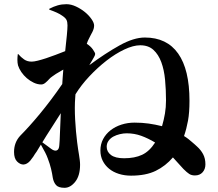

<svg xmlns="http://www.w3.org/2000/svg" viewBox="-20 -838 1040 916"><path d="M277 -763Q266 -771 250.5 -778Q235 -785 215 -792V-796Q236 -807 255.5 -812.5Q275 -818 297 -818Q319 -818 342.5 -807Q366 -796 385 -780.5Q404 -765 416.5 -747Q429 -729 429 -716Q429 -702 421 -686Q417 -678 412 -669Q407 -660 402 -649Q399 -644 394 -629Q413 -617 423.5 -601.5Q434 -586 434 -581Q434 -578 433 -575Q432 -572 429 -566.5Q426 -561 420.5 -551.5Q415 -542 406 -527Q483 -584 550.5 -621.5Q618 -659 671 -659Q776 -659 830 -582.5Q884 -506 884 -357Q884 -301 877 -262.5Q870 -224 858 -189Q871 -181 879 -174.5Q887 -168 894 -162Q902 -156 908 -150Q914 -144 920 -139Q938 -123 949 -102.5Q960 -82 960 -54Q960 -31 946.5 -16Q933 -1 910 -1Q894 -1 883 -8Q872 -15 855 -32Q847 -41 834.5 -54.5Q822 -68 805 -87Q770 -46 723 -23Q676 0 605 0Q574 0 547 -8.5Q520 -17 500.5 -33Q481 -49 470 -71Q459 -93 459 -120Q459 -150 472 -174.5Q485 -199 507.5 -216.5Q530 -234 559.5 -243.5Q589 -253 622 -253Q658 -253 689.5 -248.5Q721 -244 753 -236Q762 -267 767 -296.5Q772 -326 772 -359Q772 -410 767.5 -457.5Q763 -505 749.5 -541.5Q736 -578 712 -600Q688 -622 649 -622Q616 -622 573.5 -602Q531 -582 488.5 -549Q446 -516 406.5 -474Q367 -432 340 -388L339 -374Q337 -350 337 -323Q337 -296 338.5 -267.5Q340 -239 342.5 -211.5Q345 -184 348 -160Q350 -142 352.5 -127Q355 -112 357 -99Q359 -86 360.5 -74.5Q362 -63 362 -52Q362 0 339 29Q316 58 288 58Q259 58 247.5 45Q236 32 232 11Q229 -10 223.5 -33Q218 -56 208 -82Q203 -96 195.5 -110.5Q188 -125 175 -148L155 -115Q150 -109 146.5 -103Q143 -97 139 -91Q135 -86 131.5 -81Q128 -76 124 -71Q109 -54 92 -53Q76 -53 61.5 -67.5Q47 -82 47 -113Q47 -159 77 -191Q95 -209 119 -235.5Q143 -262 169.5 -294Q196 -326 223.5 -362.5Q251 -399 277 -437Q278 -452 279 -467.5Q280 -483 282 -506Q259 -493 247 -485.5Q235 -478 229 -473Q224 -470 220.5 -466.5Q217 -463 214 -460Q208 -453 201 -447Q189 -435 177 -435Q159 -435 141 -443.5Q123 -452 108 -465Q93 -478 82 -494Q71 -510 66 -526Q63 -538 63 -553Q63 -560 63.5 -566.5Q64 -573 65 -580H67Q80 -565 95 -554.5Q110 -544 131 -544Q142 -544 160 -548.5Q178 -553 199.5 -560Q221 -567 244.5 -576Q268 -585 291 -594Q296 -638 299 -670Q302 -702 302 -717Q302 -734 297 -743.5Q292 -753 277 -763ZM182 -159Q197 -148 208 -140Q219 -132 224 -128Q240 -116 251 -120.5Q262 -125 263 -146Q265 -166 266 -202Q267 -238 270 -298Q256 -276 244.5 -258Q233 -240 222.5 -223.5Q212 -207 202 -191.5Q192 -176 182 -159ZM489 -138Q489 -114 509.5 -98.5Q530 -83 572 -83Q623 -83 658 -99.5Q693 -116 720 -158Q687 -178 654 -190Q621 -202 584 -202Q569 -202 552 -198Q535 -194 521 -186.5Q507 -179 498 -166.5Q489 -154 489 -138Z"/></svg>

Font: XinYuGongZhangJiaSongA
Style: Regular
Weight: 900
Designer: XinYuGong
Foundry: Adobe Systems Incorporated
Version: Version 1.00